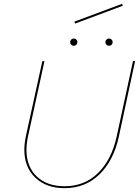

<svg xmlns="http://www.w3.org/2000/svg" viewBox="-20 -977 729 1002"><path d="M107 -196Q107 -226 115 -266L201 -658H212L126 -264Q118 -226 118 -196Q118 -107 172 -56Q226 -5 317 -5Q422 -5 492.5 -75Q563 -145 589 -265L674 -658H685L600 -263Q573 -139 499 -67Q425 5 317 5Q222 5 164.5 -49.5Q107 -104 107 -196ZM368 -864 617 -957 621 -947 372 -854ZM346 -757Q346 -765 351.5 -770.5Q357 -776 365 -776Q373 -776 378.5 -770.5Q384 -765 384 -757Q384 -749 378.5 -743.5Q373 -738 365 -738Q357 -738 351.5 -743.5Q346 -749 346 -757ZM530 -757Q530 -765 536 -770.5Q542 -776 549 -776Q557 -776 562.5 -770.5Q568 -765 568 -757Q568 -749 562.5 -743.5Q557 -738 549 -738Q541 -738 535.5 -743.5Q530 -749 530 -757Z"/></svg>

Font: Ysabeau Hairline
Style: Italic
Weight: 100
Italic angle: -12°
Designer: Christian Thalmann (Catharsis Fonts)
Version: Version 0.003